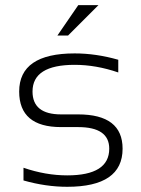

<svg xmlns="http://www.w3.org/2000/svg" viewBox="-20 -718 543 738"><path d="M70.3 -24.4V-73.2Q155.8 -43.9 238.3 -43.9Q399.9 -43.9 399.9 -146.5Q399.9 -229.5 280.3 -229.5H214.8Q53.7 -229.5 53.7 -366.2Q53.7 -512.7 267.1 -512.7Q349.1 -512.7 434.6 -488.3V-439.5Q349.1 -468.8 267.1 -468.8Q105 -468.8 105 -366.2Q105 -278.3 214.8 -278.3H280.3Q451.2 -278.3 451.2 -146.5Q451.2 0 238.3 0Q155.8 0 70.3 -24.4ZM280.8 -698.2H358.4L241.7 -581.5H200.7Z"/></svg>

Font: Voltera Light
Style: Light
Weight: 300
Designer: Bernd Montag
Version: Version 1.301